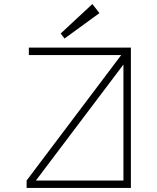

<svg xmlns="http://www.w3.org/2000/svg" viewBox="-20 -932 780 952"><path d="M581 -659H123V-696H629V0H112V-37ZM592 -37V-612L158 -37ZM438 -912 473 -867 300 -741 281 -766Z"/></svg>

Font: Major Mono Display
Style: Regular
Weight: 400
Designer: Emre Parlak
Foundry: Emre Parlak
Version: Version 2.000; ttfautohint (v1.8) -l 8 -r 50 -G 200 -x 14 -D